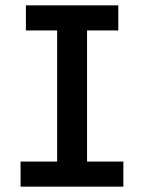

<svg xmlns="http://www.w3.org/2000/svg" viewBox="-20 -714 540 719"><path d="M423 -694V-600H306V-109H442V-15H57V-109H194V-600H77V-694Z"/></svg>

Font: D2Coding
Style: Bold
Weight: 700
Monospace: yes
Designer: Yong-Rak Park; Jeong-Hwan Yoon; Sang-Min Lee;
Foundry: NHN Corporation
Version: Version 1.3.2; Build 20180524